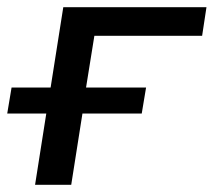

<svg xmlns="http://www.w3.org/2000/svg" viewBox="-20 -511 591 531"><path d="M77 0 108 -197H0L12 -269H120L155 -491H551L539 -412H241L218 -269H384L372 -197H208L177 0Z"/></svg>

Font: Nunito Sans 10pt SemiExpanded Medium
Style: Italic
Weight: 500
Width: 6
Italic angle: -9°
Designer: Vernon Adams
Foundry: Vernon Adams
Version: Version 3.101;gftools[0.9.27]